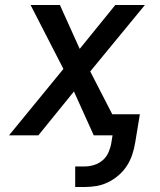

<svg xmlns="http://www.w3.org/2000/svg" viewBox="-20 -540 640 766"><path d="M280 206V124H319Q337 124 356 118Q375 112 390 99Q405 86 413 67.5Q421 49 424 31L429 0H354L275 -175L133 0H16L233 -265L102 -520H219L298 -345L440 -520H558L340 -255L428 -84H538L519 31Q515 54 507.5 77Q500 100 486.5 121Q473 142 453.5 159Q434 176 411.5 187Q389 198 365.5 202Q342 206 319 206Z"/></svg>

Font: Iosevka SS04 Medium Extended
Style: Italic
Weight: 500
Width: 7
Italic angle: -9°
Monospace: yes
Designer: Belleve Invis
Foundry: Belleve Invis
Version: Version 19.0.0; ttfautohint (v1.8.4)